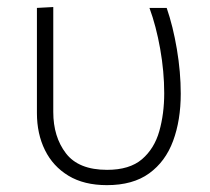

<svg xmlns="http://www.w3.org/2000/svg" viewBox="-20 -517 596 546"><path d="M284 9.5Q219 9.5 174.8 -17.2Q130.5 -44 107.8 -90.2Q85 -136.5 85 -195.5V-494.5L131.5 -497V-198.5Q131.5 -128 167.5 -81Q203.5 -34 284.5 -34Q348.5 -34 383.8 -64.2Q419 -94.5 433 -144Q447 -193.5 447 -252Q447 -313.5 435.5 -378.2Q424 -443 405 -494.5H454Q472 -442.5 483 -377.2Q494 -312 494 -250.5Q494 -175 472.2 -116.2Q450.5 -57.5 404.2 -24Q358 9.5 284 9.5Z"/></svg>

Font: Commissioner ExtraLight
Style: Regular
Weight: 200
Designer: Kostas Bartsokas
Foundry: Kostas Bartsokas
Version: Version 1.000; ttfautohint (v1.8.3)